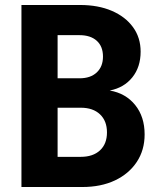

<svg xmlns="http://www.w3.org/2000/svg" viewBox="-20 -750 640 770"><path d="M66 0V-730H301Q374 -730 428.5 -706.5Q483 -683 513.5 -641Q544 -599 544 -543Q544 -481 510.5 -439.5Q477 -398 420 -387Q484 -376 522 -329Q560 -282 560 -211Q560 -148 528.5 -100.5Q497 -53 441 -26.5Q385 0 310 0ZM211 -436H299Q343 -436 368 -459.5Q393 -483 393 -523Q393 -564 368 -586.5Q343 -609 299 -609H211ZM211 -121H304Q353 -121 381 -147Q409 -173 409 -219Q409 -265 381 -291.5Q353 -318 304 -318H211Z"/></svg>

Font: Tiny ExtraBold
Style: Regular
Weight: 800
Designer: Philipp Nurullin, Konstantin Bulenkov
Foundry: JetBrains
Version: Version 2.251; ttfautohint (v1.8.4.7-5d5b)